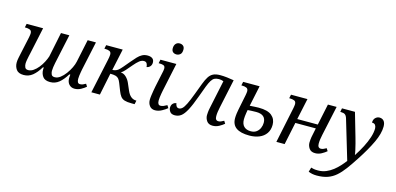

<svg xmlns="http://www.w3.org/2000/svg" viewBox="-84 -1303 4297 2085"><g transform="rotate(15 2065.0 -260.5)"><path d="M749 10Q712 10 688 -15.5Q664 -41 664 -85Q664 -94 665 -106.5Q666 -119 667 -126H656Q616 -60 573 -25.5Q530 9 474 9Q415 9 391 -24.5Q367 -58 367 -102Q367 -108 367.5 -114Q368 -120 369 -126H359Q319 -60 276 -25.5Q233 9 177 9Q118 9 94 -24.5Q70 -58 70 -102Q70 -127 76.5 -157Q83 -187 88 -212L129 -402Q132 -416 133.5 -429.5Q135 -443 135 -447Q135 -477 114.5 -485.5Q94 -494 65 -494H57L66 -536H251L187 -237Q184 -224 179 -201.5Q174 -179 170 -155.5Q166 -132 166 -114Q166 -95 174.5 -75Q183 -55 212 -55Q241 -55 269.5 -74.5Q298 -94 323 -125Q348 -156 366.5 -191.5Q385 -227 395 -258L452 -536H546L483 -242Q480 -229 475 -205Q470 -181 466.5 -156.5Q463 -132 463 -114Q463 -95 471.5 -75Q480 -55 509 -55Q541 -55 571.5 -78Q602 -101 628.5 -137Q655 -173 673.5 -211.5Q692 -250 698 -280L752 -536H845L776 -215Q774 -204 770 -183Q766 -162 763.5 -140Q761 -118 761 -104Q761 -53 794 -53Q811 -53 825 -58.5Q839 -64 858 -75L876 -46Q854 -27 820.5 -8.5Q787 10 749 10Z M1389 3Q1339 3 1310.5 -6Q1282 -15 1265.5 -36.5Q1249 -58 1235 -94L1202 -178Q1191 -206 1178 -221Q1165 -236 1143.5 -242Q1122 -248 1084 -248L1033 0H937L1020 -387Q1023 -401 1026 -418.5Q1029 -436 1029 -447Q1029 -477 1008.5 -485.5Q988 -494 959 -494H951L960 -536H1146L1094 -294Q1131 -294 1158 -315Q1174 -327 1201 -359Q1228 -391 1259 -428Q1289 -464 1313.5 -490Q1338 -516 1364.5 -530Q1391 -544 1425 -544Q1460 -544 1479.5 -529Q1499 -514 1499 -484Q1499 -457 1483.5 -440Q1468 -423 1445 -420Q1445 -440 1435.5 -458Q1426 -476 1401 -476Q1376 -476 1351 -456.5Q1326 -437 1293 -398Q1257 -356 1235 -330.5Q1213 -305 1190 -291Q1223 -290 1250.5 -264Q1278 -238 1293 -203L1328 -122Q1364 -39 1430 -39H1433L1424 3Z M1723 -636Q1698 -636 1682.5 -649.5Q1667 -663 1667 -691Q1667 -723 1683.5 -742Q1700 -761 1727 -761Q1751 -761 1767 -747.5Q1783 -734 1783 -706Q1783 -667 1764 -651.5Q1745 -636 1723 -636ZM1654 10Q1614 10 1592.5 -18Q1571 -46 1571 -85Q1571 -106 1575 -135Q1579 -164 1584 -193.5Q1589 -223 1593 -242L1632 -426Q1635 -441 1635 -452Q1635 -479 1618.5 -486.5Q1602 -494 1574 -494H1561L1570 -536H1749L1681 -215Q1679 -204 1675 -183Q1671 -162 1668.5 -140Q1666 -118 1666 -104Q1666 -53 1699 -53Q1716 -53 1734 -60.5Q1752 -68 1771 -79L1789 -50Q1767 -31 1729.5 -10.5Q1692 10 1654 10Z M2302 10Q2256 10 2235 -20Q2214 -50 2214 -85Q2214 -96 2216 -119.5Q2218 -143 2225 -174L2291 -487Q2266 -497 2240 -497Q2210 -497 2190.5 -487.5Q2171 -478 2155 -452.5Q2139 -427 2121 -380.5Q2103 -334 2076 -259Q2038 -154 2007 -96Q1976 -38 1945.5 -15.5Q1915 7 1876 7Q1837 7 1821 -15.5Q1805 -38 1805 -60Q1805 -90 1822 -107Q1839 -124 1861 -124Q1861 -108 1871 -92.5Q1881 -77 1900 -77Q1919 -77 1937 -93Q1955 -109 1976.5 -152.5Q1998 -196 2028 -276Q2055 -348 2074 -398.5Q2093 -449 2113.5 -481Q2134 -513 2164 -527.5Q2194 -542 2242 -542Q2277 -542 2318 -537.5Q2359 -533 2396 -526L2327 -202Q2321 -175 2317.5 -149.5Q2314 -124 2314 -101Q2314 -53 2350 -53Q2364 -53 2378 -58.5Q2392 -64 2411 -75L2429 -46Q2407 -27 2373.5 -8.5Q2340 10 2302 10Z M2714 10Q2616 10 2566.5 -25Q2517 -60 2517 -133Q2517 -157 2521 -187Q2525 -217 2529 -234L2563 -402Q2566 -416 2567.5 -429.5Q2569 -443 2569 -447Q2569 -477 2548.5 -485.5Q2528 -494 2499 -494H2491L2500 -536H2685L2636 -304Q2667 -306 2694 -307.5Q2721 -309 2737 -309Q2838 -309 2884 -270.5Q2930 -232 2930 -168Q2930 -110 2902 -70Q2874 -30 2825 -10Q2776 10 2714 10ZM2718 -39Q2756 -39 2781 -57.5Q2806 -76 2818.5 -105Q2831 -134 2831 -164Q2831 -257 2722 -257Q2690 -257 2665 -255.5Q2640 -254 2626 -253Q2624 -241 2620.5 -221Q2617 -201 2615 -181Q2613 -161 2613 -147Q2613 -93 2640.5 -66Q2668 -39 2718 -39Z M3454 10Q3408 10 3387 -20Q3366 -50 3366 -85Q3366 -96 3368 -119.5Q3370 -143 3377 -174L3393 -252H3163L3110 0H3017L3101 -402Q3104 -416 3105.5 -429.5Q3107 -443 3107 -447Q3107 -477 3086.5 -485.5Q3066 -494 3037 -494H3029L3038 -536H3223L3172 -298H3403L3453 -536H3551L3479 -202Q3473 -175 3469.5 -149.5Q3466 -124 3466 -101Q3466 -53 3502 -53Q3516 -53 3530 -58.5Q3544 -64 3563 -75L3581 -46Q3559 -27 3525.5 -8.5Q3492 10 3454 10Z M3534 240Q3481 240 3440 222L3455 172Q3467 176 3484.5 179.5Q3502 183 3533 183Q3582 183 3623.5 165.5Q3665 148 3700 120.5Q3735 93 3763.5 61.5Q3792 30 3814 1L3682 -441Q3673 -471 3657.5 -482.5Q3642 -494 3613 -494H3603L3611 -536H3757L3835 -266Q3843 -240 3852 -204Q3861 -168 3868.5 -135Q3876 -102 3877 -85H3880Q3918 -143 3948.5 -202Q3979 -261 3997 -316.5Q4015 -372 4015 -417Q4015 -438 4004.5 -454.5Q3994 -471 3966 -471Q3966 -507 3986.5 -526Q4007 -545 4031 -545Q4063 -545 4081 -524Q4099 -503 4099 -461Q4099 -383 4051 -281Q4003 -179 3923 -57Q3874 19 3832.5 75Q3791 131 3749 167.5Q3707 204 3655.5 222Q3604 240 3534 240Z"/></g></svg>

Font: NotoSerif-Italic
Style: Regular
Weight: 400
Italic angle: -12°
Designer: Monotype Design Team
Foundry: Monotype Imaging Inc.
Version: Version 2.007; ttfautohint (v1.8) -l 8 -r 50 -G 200 -x 14 -D